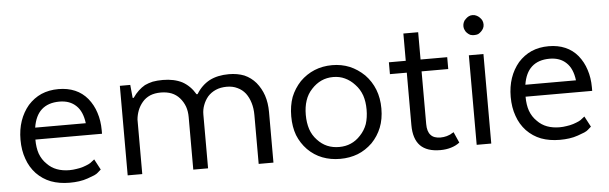

<svg xmlns="http://www.w3.org/2000/svg" viewBox="-43 -746 2843 897"><g transform="rotate(-5 1378.0 -297.0)"><path d="M375 -87.9Q372.1 -85.9 362.3 -78.1Q356.4 -72.3 345.7 -67.4Q335 -62.5 320.3 -57.6Q304.7 -52.7 289.1 -50.8Q272.5 -47.9 255.9 -47.9Q223.6 -47.9 197.3 -57.6Q170.9 -67.4 151.4 -87.9Q129.9 -108.4 119.1 -137.7Q109.4 -166 109.4 -204.1Q212.9 -204.1 421.9 -204.1Q421.9 -208 421.9 -220.7Q421.9 -265.6 409.2 -303.7Q397.5 -340.8 373 -371.1Q348.6 -400.4 314.5 -415Q280.3 -429.7 237.3 -429.7Q192.4 -429.7 156.2 -414.1Q121.1 -398.4 93.8 -368.2Q67.4 -336.9 53.7 -296.9Q40 -256.8 40 -209Q40 -159.2 54.7 -119.1Q68.4 -79.1 96.7 -48.8Q126 -18.6 164.1 -3.9Q203.1 10.7 252 10.7Q275.4 10.7 295.9 7.8Q317.4 4.9 336.9 -2Q356.4 -8.8 368.2 -13.7Q380.9 -19.5 385.7 -24.4Q390.6 -28.3 394.5 -32.2Q398.4 -35.2 401.4 -38.1Q392.6 -54.7 375 -87.9ZM236.3 -371.1Q285.2 -371.1 314.5 -342.8Q343.8 -315.4 350.6 -259.8Q271.5 -259.8 113.3 -259.8Q122.1 -315.4 152.3 -342.8Q183.6 -371.1 236.3 -371.1Z M524.4 0Q541 0 592.8 0Q592.8 -64.5 592.8 -255.9Q594.7 -277.3 602.5 -297.9Q610.4 -318.4 625 -335.9Q639.6 -353.5 662.1 -363.3Q683.6 -372.1 711.9 -372.1Q740.2 -372.1 762.7 -363.3Q784.2 -354.5 799.8 -336.9Q815.4 -319.3 824.2 -295.9Q832 -273.4 832 -246.1Q832 -164.1 832 0Q849.6 0 901.4 0Q901.4 -63.5 901.4 -252.9Q901.4 -275.4 909.2 -295.9Q917 -317.4 931.6 -335Q947.3 -352.5 969.7 -362.3Q992.2 -372.1 1021.5 -372.1Q1049.8 -372.1 1071.3 -361.3Q1092.8 -351.6 1108.4 -332Q1123 -312.5 1130.9 -286.1Q1138.7 -260.7 1138.7 -228.5Q1138.7 -152.3 1138.7 0Q1156.2 0 1208 0Q1208 -59.6 1208 -237.3Q1208 -280.3 1196.3 -315.4Q1184.6 -349.6 1162.1 -377Q1139.6 -403.3 1108.4 -417Q1076.2 -429.7 1036.1 -429.7Q983.4 -429.7 945.3 -410.2Q907.2 -389.6 882.8 -349.6Q881.8 -349.6 877.9 -349.6Q854.5 -389.6 817.4 -410.2Q779.3 -429.7 726.6 -429.7Q700.2 -429.7 678.7 -425.8Q658.2 -420.9 641.6 -413.1Q626 -404.3 611.3 -390.6Q596.7 -377 584 -358.4Q582 -358.4 579.1 -358.4Q577.1 -373 573.2 -419.9Q560.5 -419.9 524.4 -419.9Q524.4 -407.2 524.4 -367.2Q524.4 -275.4 524.4 0Z M1732.4 -208Q1732.4 -256.8 1716.8 -296.9Q1701.2 -336.9 1670.9 -368.2Q1639.6 -398.4 1602.5 -414.1Q1564.5 -429.7 1520.5 -429.7Q1475.6 -429.7 1437.5 -414.1Q1399.4 -398.4 1369.1 -368.2Q1339.8 -336.9 1324.2 -297.9Q1309.6 -257.8 1309.6 -208Q1309.6 -158.2 1324.2 -119.1Q1339.8 -80.1 1369.1 -49.8Q1399.4 -19.5 1437.5 -4.9Q1475.6 9.8 1520.5 9.8Q1565.4 9.8 1603.5 -4.9Q1640.6 -19.5 1671.9 -49.8Q1701.2 -80.1 1716.8 -119.1Q1732.4 -158.2 1732.4 -208ZM1520.5 -45.9Q1490.2 -45.9 1464.8 -56.6Q1439.5 -67.4 1418.9 -89.8Q1397.5 -112.3 1387.7 -141.6Q1377.9 -171.9 1377.9 -209Q1377.9 -246.1 1387.7 -275.4Q1397.5 -305.7 1418.9 -328.1Q1439.5 -350.6 1464.8 -362.3Q1490.2 -374 1520.5 -374Q1550.8 -374 1575.2 -362.3Q1600.6 -350.6 1621.1 -328.1Q1642.6 -305.7 1653.3 -275.4Q1663.1 -246.1 1663.1 -209Q1663.1 -171.9 1653.3 -141.6Q1642.6 -112.3 1621.1 -89.8Q1600.6 -67.4 1575.2 -56.6Q1550.8 -45.9 1520.5 -45.9Z M1786.1 -419.9Q1786.1 -406.2 1786.1 -364.3Q1806.6 -364.3 1865.2 -364.3Q1865.2 -302.7 1865.2 -118.2Q1865.2 -53.7 1896.5 -21.5Q1927.7 9.8 1990.2 9.8Q2017.6 9.8 2040 2.9Q2063.5 -3.9 2081.1 -17.6Q2074.2 -34.2 2058.6 -68.4Q2056.6 -66.4 2049.8 -63.5Q2044.9 -59.6 2039.1 -57.6Q2033.2 -55.7 2025.4 -52.7Q2017.6 -50.8 2010.7 -49.8Q2002.9 -48.8 1996.1 -48.8Q1964.8 -48.8 1950.2 -65.4Q1934.6 -82 1934.6 -117.2Q1934.6 -199.2 1934.6 -364.3Q1965.8 -364.3 2059.6 -364.3Q2059.6 -377.9 2059.6 -419.9Q2028.3 -419.9 1934.6 -419.9Q1934.6 -452.1 1934.6 -547.9Q1917 -547.9 1865.2 -547.9Q1865.2 -515.6 1865.2 -419.9Q1845.7 -419.9 1786.1 -419.9Z M2194.3 -511.7Q2204.1 -511.7 2212.9 -514.6Q2220.7 -518.6 2227.5 -525.4Q2234.4 -532.2 2238.3 -540Q2242.2 -547.9 2242.2 -557.6Q2242.2 -567.4 2238.3 -576.2Q2234.4 -584 2227.5 -590.8Q2220.7 -597.7 2211.9 -601.6Q2204.1 -605.5 2194.3 -605.5Q2184.6 -605.5 2176.8 -601.6Q2168.9 -597.7 2162.1 -590.8Q2154.3 -584 2151.4 -576.2Q2147.5 -567.4 2147.5 -557.6Q2147.5 -547.9 2151.4 -540Q2154.3 -532.2 2161.1 -525.4Q2168 -518.6 2175.8 -514.6Q2184.6 -511.7 2194.3 -511.7ZM2161.1 0Q2177.7 0 2229.5 0Q2229.5 -105.5 2229.5 -419.9Q2212.9 -419.9 2161.1 -419.9Q2161.1 -407.2 2161.1 -367.2Q2161.1 -275.4 2161.1 0Z M2673.8 -87.9Q2670.9 -85.9 2661.1 -78.1Q2655.3 -72.3 2644.5 -67.4Q2633.8 -62.5 2619.1 -57.6Q2603.5 -52.7 2587.9 -50.8Q2571.3 -47.9 2554.7 -47.9Q2522.5 -47.9 2496.1 -57.6Q2469.7 -67.4 2450.2 -87.9Q2428.7 -108.4 2418 -137.7Q2408.2 -166 2408.2 -204.1Q2511.7 -204.1 2720.7 -204.1Q2720.7 -208 2720.7 -220.7Q2720.7 -265.6 2708 -303.7Q2696.3 -340.8 2671.9 -371.1Q2647.5 -400.4 2613.3 -415Q2579.1 -429.7 2536.1 -429.7Q2491.2 -429.7 2455.1 -414.1Q2419.9 -398.4 2392.6 -368.2Q2366.2 -336.9 2352.5 -296.9Q2338.9 -256.8 2338.9 -209Q2338.9 -159.2 2353.5 -119.1Q2367.2 -79.1 2395.5 -48.8Q2424.8 -18.6 2462.9 -3.9Q2502 10.7 2550.8 10.7Q2574.2 10.7 2594.7 7.8Q2616.2 4.9 2635.7 -2Q2655.3 -8.8 2667 -13.7Q2679.7 -19.5 2684.6 -24.4Q2689.5 -28.3 2693.4 -32.2Q2697.3 -35.2 2700.2 -38.1Q2691.4 -54.7 2673.8 -87.9ZM2535.2 -371.1Q2584 -371.1 2613.3 -342.8Q2642.6 -315.4 2649.4 -259.8Q2570.3 -259.8 2412.1 -259.8Q2420.9 -315.4 2451.2 -342.8Q2482.4 -371.1 2535.2 -371.1Z"/></g></svg>

Font: TextaAlt
Style: Regular
Weight: 400
Designer: Daniel Hernandez & Miguel Hernandez
Version: Version 1.005;com.myfonts.easy.latinotype.texta.alt-regular.